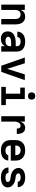

<svg xmlns="http://www.w3.org/2000/svg" viewBox="1701 -2491 798 4240"><g transform="rotate(90 2100.0 -371.0)"><path d="M81 0V-520H200V-434Q209 -455 224 -473.5Q239 -492 259 -504.5Q279 -517 302 -522.5Q325 -528 348 -528Q374 -528 400 -521Q426 -514 446.5 -498Q467 -482 481.5 -460Q496 -438 504.5 -413Q513 -388 516 -362Q519 -336 519 -310V0H400V-310Q400 -332 395 -353.5Q390 -375 377 -392.5Q364 -410 343 -418.5Q322 -427 300 -427Q278 -427 257 -418.5Q236 -410 223 -392.5Q210 -375 205 -353.5Q200 -332 200 -310V0Z M839 8Q807 8 775.5 0Q744 -8 720 -29Q696 -50 684.5 -80.5Q673 -111 673 -143Q673 -171 682 -199Q691 -227 710.5 -248.5Q730 -270 755.5 -283.5Q781 -297 808.5 -305Q836 -313 864.5 -316Q893 -319 922 -319H1000V-344Q1000 -363 992 -380.5Q984 -398 969 -408.5Q954 -419 935.5 -423Q917 -427 898 -427Q881 -427 863.5 -424Q846 -421 831.5 -412Q817 -403 807.5 -387.5Q798 -372 798 -355H679Q679 -381 687.5 -406.5Q696 -432 711.5 -453Q727 -474 749 -489Q771 -504 795.5 -512.5Q820 -521 846 -524.5Q872 -528 898 -528Q925 -528 952.5 -524.5Q980 -521 1005.5 -511.5Q1031 -502 1053 -486Q1075 -470 1090.5 -447.5Q1106 -425 1112.5 -398Q1119 -371 1119 -344V0H1000V-81Q989 -59 971.5 -41.5Q954 -24 932.5 -12.5Q911 -1 887 3.5Q863 8 839 8ZM886 -93Q907 -93 928 -97.5Q949 -102 966 -115Q983 -128 991.5 -148Q1000 -168 1000 -189V-218H922Q909 -218 895.5 -217Q882 -216 869 -214Q856 -212 843 -208.5Q830 -205 818.5 -198Q807 -191 799.5 -179.5Q792 -168 792 -155Q792 -139 801 -125.5Q810 -112 824 -104.5Q838 -97 854 -95Q870 -93 886 -93Z M1432 0 1250 -520H1377L1487 -173Q1490 -163 1493.5 -152Q1497 -141 1500 -130Q1503 -141 1506.5 -152Q1510 -163 1513 -173L1623 -520H1750L1568 0Z M1899 0V-101H2049V-419H1915V-520H2167V-101H2301V0ZM2100 -590Q2084 -590 2068 -595Q2052 -600 2041 -611Q2030 -622 2025 -638Q2020 -654 2020 -670Q2020 -686 2025 -702Q2030 -718 2041 -729Q2052 -740 2068 -745Q2084 -750 2100 -750Q2116 -750 2132 -745Q2148 -740 2159 -729Q2170 -718 2175 -702Q2180 -686 2180 -670Q2180 -654 2175 -638Q2170 -622 2159 -611Q2148 -600 2132 -595Q2116 -590 2100 -590Z M2546 0V-520H2665V-422Q2673 -444 2686 -464Q2699 -484 2717 -499Q2735 -514 2757.5 -521Q2780 -528 2803 -528Q2825 -528 2846 -522Q2867 -516 2883.5 -502Q2900 -488 2911 -469Q2922 -450 2928 -429Q2934 -408 2936 -386.5Q2938 -365 2938 -343H2819Q2819 -358 2817 -372.5Q2815 -387 2808 -399.5Q2801 -412 2788.5 -419.5Q2776 -427 2761 -427Q2744 -427 2728 -420.5Q2712 -414 2701 -402Q2690 -390 2682.5 -374.5Q2675 -359 2671 -342.5Q2667 -326 2666 -309Q2665 -292 2665 -276V0Z M3303 8Q3273 8 3243 3Q3213 -2 3185.5 -14.5Q3158 -27 3135.5 -47.5Q3113 -68 3099 -94Q3085 -120 3079 -150Q3073 -180 3073 -210V-310Q3073 -340 3078.5 -369.5Q3084 -399 3098 -425.5Q3112 -452 3134.5 -472.5Q3157 -493 3184 -505.5Q3211 -518 3240.5 -523Q3270 -528 3300 -528Q3330 -528 3359.5 -523Q3389 -518 3416 -505.5Q3443 -493 3465.5 -472.5Q3488 -452 3502 -425.5Q3516 -399 3521.5 -369.5Q3527 -340 3527 -310V-210H3192Q3192 -187 3198 -164.5Q3204 -142 3219.5 -125Q3235 -108 3257.5 -100.5Q3280 -93 3303 -93Q3319 -93 3336 -95.5Q3353 -98 3368 -105Q3383 -112 3394 -125.5Q3405 -139 3406 -155H3525Q3523 -130 3513.5 -105.5Q3504 -81 3487.5 -61.5Q3471 -42 3449.5 -28Q3428 -14 3403.5 -6Q3379 2 3353.5 5Q3328 8 3303 8ZM3192 -310H3408Q3408 -333 3402 -355.5Q3396 -378 3381 -395Q3366 -412 3344.5 -419.5Q3323 -427 3300 -427Q3277 -427 3255.5 -419.5Q3234 -412 3219 -395Q3204 -378 3198 -355.5Q3192 -333 3192 -310Z M3899 8Q3873 8 3847.5 5Q3822 2 3797.5 -6Q3773 -14 3751 -28Q3729 -42 3712.5 -62Q3696 -82 3687.5 -106.5Q3679 -131 3679 -157V-159H3798V-158Q3798 -142 3808 -127.5Q3818 -113 3833 -105.5Q3848 -98 3865 -95.5Q3882 -93 3899 -93Q3909 -93 3919.5 -93.5Q3930 -94 3940 -96Q3950 -98 3960 -101Q3970 -104 3979 -109.5Q3988 -115 3994 -124Q4000 -133 4000 -143Q4000 -158 3990 -170.5Q3980 -183 3966 -190Q3952 -197 3937 -200Q3922 -203 3906.5 -204.5Q3891 -206 3876 -208.5Q3861 -211 3846 -214.5Q3831 -218 3816.5 -223Q3802 -228 3788.5 -235Q3775 -242 3762 -250.5Q3749 -259 3738 -269.5Q3727 -280 3718 -292.5Q3709 -305 3702.5 -319Q3696 -333 3692.5 -348Q3689 -363 3689 -379Q3689 -403 3698 -426Q3707 -449 3723 -467Q3739 -485 3760.5 -497Q3782 -509 3805.5 -516Q3829 -523 3853 -525.5Q3877 -528 3901 -528Q3926 -528 3951 -525Q3976 -522 3999.5 -514Q4023 -506 4044.5 -492Q4066 -478 4081.5 -458.5Q4097 -439 4105 -415Q4113 -391 4113 -366V-364H3994Q3994 -380 3985 -393.5Q3976 -407 3962 -414.5Q3948 -422 3932.5 -424.5Q3917 -427 3901 -427Q3887 -427 3872 -425.5Q3857 -424 3843.5 -419Q3830 -414 3819 -403Q3808 -392 3808 -378Q3808 -362 3818 -349.5Q3828 -337 3841.5 -330Q3855 -323 3870.5 -320Q3886 -317 3901 -315.5Q3916 -314 3931.5 -311.5Q3947 -309 3961.5 -305.5Q3976 -302 3990.5 -297Q4005 -292 4019 -285Q4033 -278 4046 -269.5Q4059 -261 4070 -250.5Q4081 -240 4090 -227.5Q4099 -215 4105.5 -201Q4112 -187 4115.5 -172Q4119 -157 4119 -142Q4119 -117 4109.5 -93.5Q4100 -70 4083 -52Q4066 -34 4043.5 -22Q4021 -10 3997 -3.5Q3973 3 3948.5 5.5Q3924 8 3899 8Z"/></g></svg>

Font: Iosevka Fixed Extended
Style: Bold
Weight: 700
Width: 7
Monospace: yes
Designer: Belleve Invis
Foundry: Belleve Invis
Version: Version 24.1.1; ttfautohint (v1.8.4)